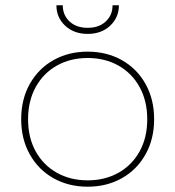

<svg xmlns="http://www.w3.org/2000/svg" viewBox="-20 -690 662 725"><path d="M193 -670H217Q217 -633 242.5 -609Q268 -585 311 -585Q354 -585 379.5 -609Q405 -633 405 -670H429Q429 -624 396 -593Q363 -562 311 -562Q259 -562 226 -593Q193 -624 193 -670ZM60 -240Q60 -315 92.5 -373Q125 -431 182 -463Q239 -495 311 -495Q383 -495 440 -463Q497 -431 529.5 -373Q562 -315 562 -240Q562 -165 529.5 -107Q497 -49 440 -17Q383 15 311 15Q239 15 182 -17Q125 -49 92.5 -107Q60 -165 60 -240ZM536 -240Q536 -309 507 -361.5Q478 -414 427 -442.5Q376 -471 311 -471Q246 -471 195 -442.5Q144 -414 115 -361.5Q86 -309 86 -240Q86 -170 115 -118Q144 -66 195 -37.5Q246 -9 311 -9Q376 -9 427 -37.5Q478 -66 507 -118Q536 -170 536 -240Z"/></svg>

Font: Prompt Thin
Style: Regular
Weight: 250
Designer: Katatrad Team
Foundry: CadsonDemak
Version: Version 1.001